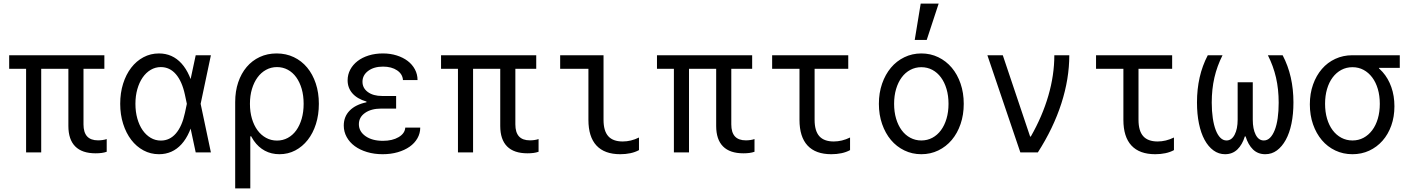

<svg xmlns="http://www.w3.org/2000/svg" viewBox="-20 -847 7840 1067"><path d="M125 0H209V-464.8H360V-147Q360 -71.6 398.1 -33.3Q436.2 5 511.4 5Q529.5 5 544.7 3Q559.8 1 573 -3.6V-74.2Q562.8 -70.6 550.1 -68.8Q537.3 -67 525 -67Q484.1 -67 464 -89.2Q444 -111.4 444 -155.8V-464.8H560V-540H31V-464.8H125Z M1025.8 -305V-235L1007.8 -320Q991.8 -395 957.5 -434.6Q923.3 -474.2 873.8 -474.2Q843.3 -474.2 817.4 -458.8Q791.4 -443.4 772.6 -416.1Q753.8 -388.8 743.2 -351.4Q732.6 -314.1 732.6 -269.9Q732.6 -225.8 743.2 -188.2Q753.8 -150.6 772.6 -123.5Q791.4 -96.5 817.4 -81.1Q843.4 -65.8 873.8 -65.8Q923.3 -65.8 957.5 -105.4Q991.8 -145 1007.8 -220ZM1061.2 -210Q1039.4 -101.6 988.9 -45.8Q938.4 10 863.6 10Q817 10 777.5 -11.2Q738 -32.4 709.4 -69.8Q680.7 -107.3 664.4 -158.7Q648 -210.1 648 -270Q648 -330.6 664.1 -381.8Q680.2 -433 709 -470.5Q737.8 -508 777.3 -529Q816.8 -550 863.4 -550Q938.2 -550 988.8 -494.2Q1039.4 -438.4 1061.2 -330L1073.2 -270ZM1024 -401.4H1038L1067.6 -540H1152L1095 -270L1152 0H1067.6L1038 -138.6H1024L1046 -270Z M1338.6 -270Q1338.6 -204.8 1352.1 -152.9Q1365.6 -101 1390.7 -64.9Q1415.8 -28.8 1451.9 -9.4Q1488 10 1533.2 10Q1580.8 10 1620.8 -11Q1660.8 -32 1690.1 -69.3Q1719.4 -106.6 1735.7 -157.7Q1752 -208.9 1752 -270Q1752 -331.8 1734.8 -383.3Q1717.6 -434.8 1686.8 -471.8Q1656 -508.8 1612.8 -529.4Q1569.6 -550 1517.2 -550Q1465.8 -550 1423.4 -530.2Q1381 -510.4 1350.7 -474.6Q1320.4 -438.8 1303.7 -389.3Q1287 -339.8 1287 -280V200H1371V-89.4H1379ZM1369 -270.1Q1369 -315.2 1380.2 -352.5Q1391.4 -389.8 1411.1 -416.7Q1430.8 -443.7 1458.5 -458.9Q1486.3 -474.2 1519.4 -474.2Q1551.9 -474.2 1579.4 -459.4Q1606.9 -444.5 1626.3 -417.5Q1645.7 -390.5 1656.6 -353.2Q1667.4 -315.9 1667.4 -270Q1667.4 -224.6 1656.6 -187.2Q1645.7 -149.7 1626.3 -122.6Q1606.9 -95.6 1579.4 -80.7Q1551.9 -65.8 1519.4 -65.8Q1486.2 -65.8 1458.4 -81.1Q1430.6 -96.3 1410.9 -123.3Q1391.2 -150.2 1380.1 -187.6Q1369 -225 1369 -270.1Z M2219.4 -402H2300.4Q2300.4 -434 2285.8 -461.4Q2271.2 -488.8 2245.5 -508.3Q2219.8 -527.8 2184.5 -538.9Q2149.2 -550 2107.8 -550Q2065.2 -550 2029.1 -538.8Q1993 -527.6 1967 -507.5Q1941 -487.4 1926.4 -460Q1911.8 -432.6 1911.8 -400.8Q1911.8 -358.8 1938.4 -328.3Q1965 -297.8 2016.6 -282.6V-278.6Q1956 -265.8 1923.2 -232.4Q1890.4 -199 1890.4 -149Q1890.4 -115 1906.6 -85.5Q1922.8 -56 1951.4 -35Q1980 -14 2019.8 -2Q2059.6 10 2106.4 10Q2152 10 2190.3 -1.1Q2228.6 -12.2 2256.4 -31.7Q2284.2 -51.2 2299.8 -78.6Q2315.4 -106 2315.4 -138H2232.2Q2230.2 -105.6 2195.5 -85Q2160.8 -64.4 2108 -64.4Q2048.2 -64.4 2011.3 -90.4Q1974.4 -116.4 1974.4 -156.8Q1974.4 -195.4 2008.6 -219.5Q2042.8 -243.6 2099.4 -243.6H2181.4V-313.6H2103.8Q2054.2 -313.6 2024.3 -335.5Q1994.4 -357.4 1994.4 -392.8Q1994.4 -429.4 2026.2 -453.1Q2058 -476.8 2108.6 -476.8Q2156.2 -476.8 2186.8 -456Q2217.4 -435.2 2219.4 -402Z M2525 0H2609V-464.8H2760V-147Q2760 -71.6 2798.1 -33.3Q2836.2 5 2911.4 5Q2929.6 5 2944.7 3Q2959.8 1 2973 -3.6V-74.2Q2962.8 -70.6 2950.1 -68.8Q2937.3 -67 2925 -67Q2884.1 -67 2864 -89.2Q2844 -111.4 2844 -155.8V-464.8H2960V-540H2431V-464.8H2525Z M3334 -181Q3334 -119.8 3360.1 -90.3Q3386.2 -60.8 3440.4 -60.8Q3463.2 -60.8 3485.8 -66.2Q3508.4 -71.6 3531 -82.8V-12.8Q3509.8 -1.2 3483.3 4.4Q3456.8 10 3427 10Q3339.6 10 3294.8 -38.2Q3250 -86.4 3250 -181V-464.8H3093V-540H3334Z M3725 0H3809V-464.8H3960V-147Q3960 -71.6 3998.1 -33.3Q4036.2 5 4111.4 5Q4129.6 5 4144.7 3Q4159.8 1 4173 -3.6V-74.2Q4162.8 -70.6 4150.1 -68.8Q4137.3 -67 4125 -67Q4084.1 -67 4064 -89.2Q4044 -111.4 4044 -155.8V-464.8H4160V-540H3631V-464.8H3725Z M4507 -181.1V-464.8H4694V-540H4271V-464.8H4423V-181Q4423 -86.4 4467.8 -38.2Q4512.6 10 4600 10Q4629.8 10 4656.3 4.4Q4682.8 -1.2 4704 -12.8V-82.8Q4681.4 -71.8 4658.8 -66.3Q4636.2 -60.8 4613.4 -60.8Q4559.2 -60.8 4533.1 -90.3Q4507 -119.8 4507 -181.1Z M5100.1 10Q5151.2 10 5194.5 -11Q5237.8 -32 5269.2 -69.2Q5300.6 -106.4 5318.2 -157.8Q5335.8 -209.1 5335.8 -270Q5335.8 -330.9 5318.2 -382.2Q5300.6 -433.6 5269.2 -470.8Q5237.8 -508 5194.5 -529Q5151.1 -550 5100.2 -550Q5049.2 -550 5005.8 -528.9Q4962.3 -507.9 4931.2 -470.7Q4900 -433.6 4882.1 -382.2Q4864.2 -330.9 4864.2 -270Q4864.2 -209.1 4882.1 -157.8Q4900 -106.4 4931.1 -69.3Q4962.3 -32.1 5005.7 -11.1Q5049.1 10 5100.1 10ZM5099.8 -66.4Q5067 -66.4 5039 -81.3Q5011 -96.1 4991 -123.2Q4971 -150.2 4959.9 -187.6Q4948.8 -225 4948.8 -270Q4948.8 -315 4959.9 -352.4Q4971 -389.8 4991 -416.8Q5011 -443.9 5039 -458.7Q5067 -473.6 5099.8 -473.6Q5133.6 -473.6 5161.4 -458.7Q5189.2 -443.8 5209.1 -416.8Q5229.1 -389.8 5240.1 -352.4Q5251.2 -315 5251.2 -270Q5251.2 -225 5240.1 -187.6Q5229.1 -150.2 5209.1 -123.2Q5189.2 -96.2 5161.4 -81.3Q5133.6 -66.4 5099.8 -66.4ZM5196.4 -827H5096.6L5063.4 -625H5130Z M5650.4 0H5747.6Q5834 -134.6 5878.2 -271.8Q5922.4 -409 5922.4 -540H5839.2Q5839.2 -429.6 5806 -315.2Q5772.8 -200.8 5708.6 -88.4H5704.6L5552.8 -540H5467.2Z M6307 -181.1V-464.8H6494V-540H6071V-464.8H6223V-181Q6223 -86.4 6267.8 -38.2Q6312.6 10 6400 10Q6429.8 10 6456.3 4.4Q6482.8 -1.2 6504 -12.8V-82.8Q6481.4 -71.8 6458.8 -66.3Q6436.2 -60.8 6413.4 -60.8Q6359.2 -60.8 6333.1 -90.3Q6307 -119.8 6307 -181.1Z M7011.4 10Q7047.6 10 7076.1 -11Q7104.6 -32 7125.4 -69.7Q7146.2 -107.4 7157.1 -160.3Q7168 -213.2 7168 -278Q7168 -351.4 7153.2 -416.7Q7138.4 -482 7108 -540H7026Q7056.4 -480 7071.2 -415.7Q7086 -351.4 7086 -276.2Q7086 -229 7080.5 -190.3Q7075 -151.6 7064 -123.9Q7053 -96.2 7037.9 -81.3Q7022.8 -66.4 7003.4 -66.4Q6974.4 -66.4 6958.2 -98.4Q6942 -130.4 6942 -182V-390H6858V-182Q6858 -130.4 6841.2 -98.4Q6824.4 -66.4 6796 -66.4Q6777.2 -66.4 6762.1 -81.3Q6747 -96.2 6736.3 -123.9Q6725.6 -151.6 6719.8 -190.6Q6714 -229.6 6714 -276.8Q6714 -351.4 6728.8 -415.7Q6743.6 -480 6774 -540H6692Q6661.6 -482 6646.8 -416.7Q6632 -351.4 6632 -278Q6632 -213.2 6642.9 -160.3Q6653.8 -107.4 6674.3 -69.7Q6694.8 -32 6723.8 -11Q6752.8 10 6788 10Q6829 10 6856.4 -16.4Q6883.8 -42.8 6898 -89H6902Q6916.2 -42.8 6943.3 -16.4Q6970.4 10 7011.4 10Z M7496.2 -66.4Q7462.6 -66.4 7434.5 -81.3Q7406.4 -96.2 7386.1 -123.2Q7365.8 -150.2 7354.8 -187.6Q7343.8 -225 7343.8 -270Q7343.8 -315 7354.8 -352.4Q7365.8 -389.8 7386.1 -416.8Q7406.4 -443.8 7434.4 -458.7Q7462.4 -473.6 7496.2 -473.6Q7529.8 -473.6 7557.6 -458.7Q7585.4 -443.8 7605.7 -416.8Q7626 -389.8 7637 -352.4Q7648 -315 7648 -270Q7648 -225 7637 -187.6Q7626 -150.2 7605.7 -123.2Q7585.4 -96.2 7557.6 -81.3Q7529.8 -66.4 7496.2 -66.4ZM7495.9 10Q7546.5 10 7589.1 -9.7Q7631.6 -29.4 7663 -64.9Q7694.4 -100.4 7711.8 -149.3Q7729.2 -198.1 7729.2 -256.4Q7729.2 -314.4 7712 -363Q7694.8 -411.7 7663.4 -447Q7632 -482.4 7589.1 -502.2Q7546.2 -522 7495 -522L7643.4 -456V-470H7759V-540H7495Q7444.2 -540 7400.7 -519.9Q7357.2 -499.8 7326.1 -463.6Q7294.9 -427.5 7277.1 -377.4Q7259.2 -327.4 7259.2 -267.1Q7259.2 -206.7 7276.9 -156Q7294.6 -105.2 7325.9 -68.3Q7357.1 -31.4 7400.7 -10.7Q7444.2 10 7495.9 10Z"/></svg>

Font: CommitMonoV142 ExtLt
Style: Regular
Weight: 200
Monospace: yes
Designer: Eigil Nikolajsen
Foundry: Eigil Nikolajsen
Version: Version 1.142